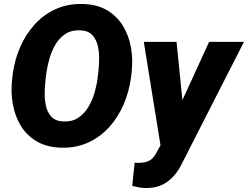

<svg xmlns="http://www.w3.org/2000/svg" viewBox="-20 -741 1260 976"><path d="M648.9 -372.6 645.5 -343.8Q635.7 -273.9 608.2 -209.7Q580.6 -145.5 535.9 -95.7Q491.2 -45.9 430.2 -17.3Q369.1 11.2 293 9.8Q219.7 8.3 168.2 -21.5Q116.7 -51.3 86.2 -101.1Q55.7 -150.9 44.9 -212.9Q34.2 -274.9 42 -340.8L45.4 -369.6Q55.2 -439 83 -502.7Q110.8 -566.4 155.8 -616.2Q200.7 -666 261.7 -694.1Q322.8 -722.2 398.4 -720.7Q471.2 -719.7 522.5 -689.9Q573.7 -660.2 604.2 -610.6Q634.8 -561 645.8 -499.3Q656.7 -437.5 648.9 -372.6ZM475.6 -340.8 479.5 -371.1Q482.9 -399.9 483.9 -436Q484.9 -472.2 477.5 -506.1Q470.2 -540 449.5 -562.5Q428.7 -585 388.7 -586.9Q344.2 -588.9 313.5 -569.1Q282.7 -549.3 262.9 -516.4Q243.2 -483.4 231.9 -444.8Q220.7 -406.2 215.8 -370.6L211.9 -340.3Q208.5 -311.5 207.3 -275.1Q206.1 -238.8 213.1 -204.6Q220.2 -170.4 241.2 -147.7Q262.2 -125 302.7 -123.5Q346.2 -121.6 377 -141.8Q407.7 -162.1 428 -195.3Q448.2 -228.5 459.7 -267.1Q471.2 -305.7 475.6 -340.8ZM833 -69.8 1043 -528.3H1220.2L910.6 79.1Q896.5 109.4 878.7 134.3Q860.8 159.2 838.4 177.2Q815.9 195.3 787.6 205.1Q759.3 214.8 723.6 214.8Q705.1 214.8 687.5 211.7Q669.9 208.5 652.3 204.1L664.6 85.9Q669.4 86.4 674.3 86.7Q679.2 86.9 683.6 86.9Q704.1 86.9 720.5 82.8Q736.8 78.6 749.8 68.4Q762.7 58.1 772.5 40ZM877.4 -528.3 915.5 -150.4 903.3 15.6H798.8L710.9 -528.3Z"/></svg>

Font: Roboto Black
Style: Italic
Weight: 900
Italic angle: -12°
Designer: Christian Robertson
Foundry: Google
Version: Version 3.0; 2020